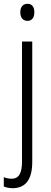

<svg xmlns="http://www.w3.org/2000/svg" viewBox="-41 -751 267 1012"><path d="M66 -686C66 -658 80 -641 104 -641C127 -641 140 -658 140 -686C140 -713 129 -731 104 -731C79 -731 66 -713 66 -686ZM27 241C91 240 129 199 129 102V-532H75V100C75 163 58 191 20 191C6 191 -8 188 -21 183V232C-9 237 7 241 27 241Z"/></svg>

Font: Noto Sans Hebrew Condensed Light
Style: Regular
Weight: 300
Width: 3
Designer: Monotype Design Team
Foundry: Monotype Imaging Inc.
Version: Version 2.004